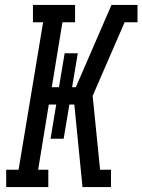

<svg xmlns="http://www.w3.org/2000/svg" viewBox="-20 -755 575 775"><path d="M5 0V-70H55L154 -665H113V-735H283V-665H232L189 -403H218L241 -540H294L271 -403H286L430 -735H535V-665H483L390 -451L354 -368L384 -70H428V0H313L280 -333H260L237 -195H184L207 -333H177L134 -70H175V0Z"/></svg>

Font: Iosevka Gothic
Style: Italic
Weight: 400
Italic angle: -9°
Monospace: yes
Designer: Belleve Invis
Foundry: Belleve Invis
Version: Version 15.5.1; ttfautohint (v1.8.4)